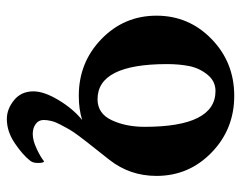

<svg xmlns="http://www.w3.org/2000/svg" viewBox="-90 -388 691 550"><g transform="rotate(90 255.0 -112.5)"><path d="M483.4 -215.8Q483.4 -139.6 437.5 -81.1Q430.7 -72.3 413.6 -50.8Q396.5 -29.3 389.2 -20Q381.8 -10.7 368.7 6.8Q355.5 24.4 349.6 35.2Q343.8 45.9 336.4 59.6Q329.1 73.2 326.2 85Q323.2 96.7 323.2 107.4Q323.2 122.1 335 130.4Q346.7 138.7 363.3 138.7Q381.8 138.7 405.8 127.4Q429.7 116.2 441.4 106.4Q446.3 106.4 446.3 124Q446.3 137.7 440.4 145.5Q423.8 167 390.1 189.9Q356.4 212.9 320.3 212.9Q292 212.9 266.6 192.4Q241.2 171.9 241.2 136.7Q241.2 106.4 266.1 64.9Q291 23.4 323.2 -2.9Q293 6.8 253.9 6.8Q158.2 6.8 91.3 -58.1Q24.4 -123 24.4 -215.8Q24.4 -308.6 91.3 -373.5Q158.2 -438.5 253.9 -438.5Q349.6 -438.5 416.5 -373.5Q483.4 -308.6 483.4 -215.8ZM240.2 -384.8Q211.9 -384.8 193.4 -361.8Q174.8 -338.9 168.9 -310.1Q163.1 -281.2 163.1 -246.1Q163.1 -46.9 263.7 -46.9Q304.7 -46.9 323.7 -87.4Q342.8 -127.9 342.8 -181.6Q342.8 -384.8 240.2 -384.8Z"/></g></svg>

Font: Crimson
Style: Bold
Weight: 700
Version: Version 0.8 ; ttfautohint (v1.00) -l 8 -r 50 -G 200 -x 14 -D